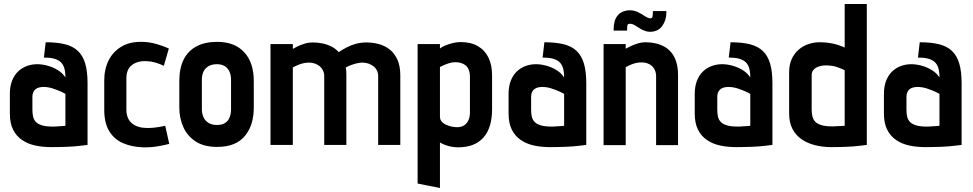

<svg xmlns="http://www.w3.org/2000/svg" viewBox="-20 -720 4835 954"><path d="M305 -335Q291 -357 267.5 -371.5Q244 -386 217 -393.5Q190 -401 165 -401Q138 -401 113.5 -392Q89 -383 70 -365Q51 -347 40 -319Q29 -291 29 -253V-156Q29 -108 45 -76Q61 -44 89.5 -24.5Q118 -5 155 3Q192 11 235 11Q255 11 274 10.5Q293 10 311.5 9.5Q330 9 347.5 7.5Q365 6 382 4Q399 2 415 0V-307Q415 -365 403.5 -404Q392 -443 367.5 -466.5Q343 -490 303.5 -500Q264 -510 207 -510L198 -434Q227 -434 247 -429Q267 -424 280 -413Q293 -402 299 -383Q305 -364 305 -335ZM305 -253V-95Q305 -95 300.5 -94.5Q296 -94 288.5 -93.5Q281 -93 272.5 -92.5Q264 -92 256.5 -91.5Q249 -91 244 -91Q210 -91 189.5 -97Q169 -103 158.5 -114Q148 -125 144.5 -140Q141 -155 141 -174V-239Q141 -253 145.5 -262.5Q150 -272 157.5 -277.5Q165 -283 175 -285.5Q185 -288 196 -288Q219 -288 242 -280.5Q265 -273 282.5 -265Q300 -257 305 -253Z M794 -393 819 -479Q788 -493 755 -502Q722 -511 689 -512Q627 -514 584.5 -489Q542 -464 520 -420.5Q498 -377 498 -320V-174Q498 -110 522 -69.5Q546 -29 589.5 -9.5Q633 10 690 12Q724 13 757 8Q790 3 821 -5L801 -95Q801 -95 793.5 -93.5Q786 -92 773 -89.5Q760 -87 744 -85.5Q728 -84 712 -84Q689 -84 670 -89.5Q651 -95 637 -106Q623 -117 615.5 -134.5Q608 -152 608 -175V-332Q608 -363 621.5 -382Q635 -401 658.5 -409.5Q682 -418 711 -416Q733 -415 754.5 -408.5Q776 -402 794 -393Z M1241 -185V-317Q1241 -409 1193.5 -460.5Q1146 -512 1059 -512Q998 -512 956 -489.5Q914 -467 892.5 -424Q871 -381 871 -317V-185Q871 -134 890.5 -89.5Q910 -45 951.5 -17.5Q993 10 1059 10Q1151 10 1196 -43.5Q1241 -97 1241 -185ZM1128 -323V-177Q1128 -155 1121 -137Q1114 -119 1098.5 -109Q1083 -99 1058 -99Q1032 -99 1015 -110Q998 -121 990.5 -139Q983 -157 983 -177V-323Q983 -349 992 -366Q1001 -383 1017.5 -392Q1034 -401 1058 -401Q1081 -401 1096.5 -391.5Q1112 -382 1120 -364.5Q1128 -347 1128 -323Z M1859 -342V0H1969V-345Q1969 -393 1954 -425Q1939 -457 1914.5 -475.5Q1890 -494 1860.5 -501.5Q1831 -509 1801 -509Q1772 -509 1747 -502Q1722 -495 1701.5 -484Q1681 -473 1663 -461Q1647 -479 1625.5 -489.5Q1604 -500 1581 -504.5Q1558 -509 1534 -509Q1513 -509 1493.5 -503Q1474 -497 1458.5 -489.5Q1443 -482 1435 -477V-501H1324V0H1435V-385Q1450 -393 1464 -398.5Q1478 -404 1491 -406.5Q1504 -409 1515 -409Q1531 -409 1545 -404Q1559 -399 1569 -390.5Q1579 -382 1585 -369.5Q1591 -357 1591 -342V0H1701V-345Q1701 -356 1700.5 -366Q1700 -376 1698 -385Q1714 -393 1729.5 -398.5Q1745 -404 1758.5 -406.5Q1772 -409 1781 -409Q1797 -409 1811 -404Q1825 -399 1836 -390.5Q1847 -382 1853 -369.5Q1859 -357 1859 -342Z M2425 -177V-346Q2425 -397 2407 -434Q2389 -471 2354 -491Q2319 -511 2268 -511Q2249 -511 2227.5 -505.5Q2206 -500 2189 -492.5Q2172 -485 2166 -479V-501H2055V192L2166 214V-12Q2178 -5 2192.5 0.5Q2207 6 2223.5 9Q2240 12 2256 12Q2339 12 2382 -36.5Q2425 -85 2425 -177ZM2315 -338V-160Q2315 -139 2307.5 -122.5Q2300 -106 2286 -97Q2272 -88 2251 -88Q2239 -88 2224.5 -91Q2210 -94 2196.5 -100Q2183 -106 2174.5 -116Q2166 -126 2166 -140V-387Q2170 -389 2181.5 -394.5Q2193 -400 2209.5 -405.5Q2226 -411 2242 -411Q2256 -411 2269 -407.5Q2282 -404 2292.5 -396Q2303 -388 2309 -373.5Q2315 -359 2315 -338Z M2783 -335Q2769 -357 2745.5 -371.5Q2722 -386 2695 -393.5Q2668 -401 2643 -401Q2616 -401 2591.5 -392Q2567 -383 2548 -365Q2529 -347 2518 -319Q2507 -291 2507 -253V-156Q2507 -108 2523 -76Q2539 -44 2567.5 -24.5Q2596 -5 2633 3Q2670 11 2713 11Q2733 11 2752 10.5Q2771 10 2789.5 9.5Q2808 9 2825.5 7.5Q2843 6 2860 4Q2877 2 2893 0V-307Q2893 -365 2881.5 -404Q2870 -443 2845.5 -466.5Q2821 -490 2781.5 -500Q2742 -510 2685 -510L2676 -434Q2705 -434 2725 -429Q2745 -424 2758 -413Q2771 -402 2777 -383Q2783 -364 2783 -335ZM2783 -253V-95Q2783 -95 2778.5 -94.5Q2774 -94 2766.5 -93.5Q2759 -93 2750.5 -92.5Q2742 -92 2734.5 -91.5Q2727 -91 2722 -91Q2688 -91 2667.5 -97Q2647 -103 2636.5 -114Q2626 -125 2622.5 -140Q2619 -155 2619 -174V-239Q2619 -253 2623.5 -262.5Q2628 -272 2635.5 -277.5Q2643 -283 2653 -285.5Q2663 -288 2674 -288Q2697 -288 2720 -280.5Q2743 -273 2760.5 -265Q2778 -257 2783 -253Z M3224 -665V-657Q3224 -648 3222.5 -638.5Q3221 -629 3210 -629Q3204 -629 3195.5 -633.5Q3187 -638 3182 -641Q3172 -647 3166 -651Q3160 -655 3151 -659Q3135 -667 3117.5 -668.5Q3100 -670 3083 -665Q3063 -659 3051 -645.5Q3039 -632 3034 -614Q3029 -596 3029 -576V-568H3096V-576Q3096 -587 3097.5 -594.5Q3099 -602 3111 -602Q3116 -602 3123.5 -599.5Q3131 -597 3138 -592Q3143 -589 3155 -581.5Q3167 -574 3171 -572Q3180 -568 3189.5 -565Q3199 -562 3209 -562Q3250 -562 3270.5 -591Q3291 -620 3291 -657V-665ZM3240 -343V1H3349V-346Q3349 -385 3340 -413Q3331 -441 3315.5 -459.5Q3300 -478 3279.5 -489Q3259 -500 3236 -505Q3213 -510 3189 -510Q3168 -510 3148.5 -504Q3129 -498 3113.5 -490.5Q3098 -483 3089 -478V-501H2979V1H3089V-386Q3105 -395 3119 -400.5Q3133 -406 3145.5 -408Q3158 -410 3169 -410Q3185 -410 3198 -405Q3211 -400 3220.5 -391Q3230 -382 3235 -369.5Q3240 -357 3240 -343Z M3708 -335Q3694 -357 3670.5 -371.5Q3647 -386 3620 -393.5Q3593 -401 3568 -401Q3541 -401 3516.5 -392Q3492 -383 3473 -365Q3454 -347 3443 -319Q3432 -291 3432 -253V-156Q3432 -108 3448 -76Q3464 -44 3492.5 -24.5Q3521 -5 3558 3Q3595 11 3638 11Q3658 11 3677 10.5Q3696 10 3714.5 9.5Q3733 9 3750.5 7.5Q3768 6 3785 4Q3802 2 3818 0V-307Q3818 -365 3806.5 -404Q3795 -443 3770.5 -466.5Q3746 -490 3706.5 -500Q3667 -510 3610 -510L3601 -434Q3630 -434 3650 -429Q3670 -424 3683 -413Q3696 -402 3702 -383Q3708 -364 3708 -335ZM3708 -253V-95Q3708 -95 3703.5 -94.5Q3699 -94 3691.5 -93.5Q3684 -93 3675.5 -92.5Q3667 -92 3659.5 -91.5Q3652 -91 3647 -91Q3613 -91 3592.5 -97Q3572 -103 3561.5 -114Q3551 -125 3547.5 -140Q3544 -155 3544 -174V-239Q3544 -253 3548.5 -262.5Q3553 -272 3560.5 -277.5Q3568 -283 3578 -285.5Q3588 -288 3599 -288Q3622 -288 3645 -280.5Q3668 -273 3685.5 -265Q3703 -257 3708 -253Z M4287 0V-700H4177V-484Q4145 -498 4115.5 -504Q4086 -510 4051 -510Q4024 -510 3997 -501Q3970 -492 3948.5 -473.5Q3927 -455 3914 -427Q3901 -399 3901 -360V-156Q3901 -111 3917.5 -79.5Q3934 -48 3963 -28Q3992 -8 4030 1.5Q4068 11 4110 11Q4130 11 4148.5 10.5Q4167 10 4185 9.5Q4203 9 4220.5 7.5Q4238 6 4254.5 4Q4271 2 4287 0ZM4177 -371 4177 -95Q4177 -95 4172.5 -94.5Q4168 -94 4161 -94Q4154 -94 4145.5 -93.5Q4137 -93 4129.5 -92.5Q4122 -92 4117 -92Q4083 -92 4062.5 -98Q4042 -104 4031.5 -114.5Q4021 -125 4017 -140.5Q4013 -156 4013 -175V-346Q4013 -360 4019.5 -369.5Q4026 -379 4036.5 -384.5Q4047 -390 4059 -392.5Q4071 -395 4083 -395Q4118 -395 4143 -385.5Q4168 -376 4177 -371Z M4648 -335Q4634 -357 4610.5 -371.5Q4587 -386 4560 -393.5Q4533 -401 4508 -401Q4481 -401 4456.5 -392Q4432 -383 4413 -365Q4394 -347 4383 -319Q4372 -291 4372 -253V-156Q4372 -108 4388 -76Q4404 -44 4432.5 -24.5Q4461 -5 4498 3Q4535 11 4578 11Q4598 11 4617 10.5Q4636 10 4654.5 9.5Q4673 9 4690.5 7.5Q4708 6 4725 4Q4742 2 4758 0V-307Q4758 -365 4746.5 -404Q4735 -443 4710.5 -466.5Q4686 -490 4646.5 -500Q4607 -510 4550 -510L4541 -434Q4570 -434 4590 -429Q4610 -424 4623 -413Q4636 -402 4642 -383Q4648 -364 4648 -335ZM4648 -253V-95Q4648 -95 4643.5 -94.5Q4639 -94 4631.5 -93.5Q4624 -93 4615.5 -92.5Q4607 -92 4599.5 -91.5Q4592 -91 4587 -91Q4553 -91 4532.5 -97Q4512 -103 4501.5 -114Q4491 -125 4487.5 -140Q4484 -155 4484 -174V-239Q4484 -253 4488.5 -262.5Q4493 -272 4500.5 -277.5Q4508 -283 4518 -285.5Q4528 -288 4539 -288Q4562 -288 4585 -280.5Q4608 -273 4625.5 -265Q4643 -257 4648 -253Z"/></svg>

Font: Advent Pro
Style: Regular
Weight: 400
Designer: VivaRado, Andreas Kalpakidis
Foundry: VivaRado, Andreas Kalpakidis
Version: Version 3.000